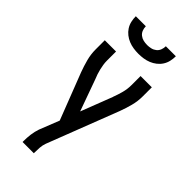

<svg xmlns="http://www.w3.org/2000/svg" viewBox="-293 -805 1085 1085"><g transform="rotate(45 250.0 -262.5)"><path d="M140 215V208Q140 180 143.5 153Q147 126 156 100L203 -19L95 -298Q82 -333 72 -370.5Q62 -408 62 -447V-520H152V-447Q152 -431 154.5 -415.5Q157 -400 160.5 -385Q164 -370 169 -355Q174 -340 180 -326L248 -137L321 -326V-327Q332 -356 340 -386Q348 -416 348 -447V-520H438V-447Q438 -408 428 -370.5Q418 -333 405 -298L240 129Q233 148 231.5 168Q230 188 230 208V215ZM250 -600Q230 -600 210 -603Q190 -606 171.5 -613.5Q153 -621 137 -633.5Q121 -646 110 -663Q99 -680 94.5 -700Q90 -720 90 -740H170Q170 -725 175.5 -710.5Q181 -696 193 -686.5Q205 -677 220 -673.5Q235 -670 250 -670Q265 -670 280 -673.5Q295 -677 307 -686.5Q319 -696 324.5 -710.5Q330 -725 330 -740H410Q410 -720 405.5 -700Q401 -680 390 -663Q379 -646 363 -633.5Q347 -621 328.5 -613.5Q310 -606 290 -603Q270 -600 250 -600Z"/></g></svg>

Font: Iosevka Curly Medium
Style: Regular
Weight: 500
Monospace: yes
Designer: Belleve Invis
Foundry: Belleve Invis
Version: Version 22.1.2; ttfautohint (v1.8.4)